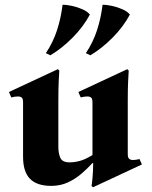

<svg xmlns="http://www.w3.org/2000/svg" viewBox="-20 -775 647 816"><path d="M573 -99 583 -76 375 21 369 15Q371 6 373.5 -23Q376 -52 376 -82H373Q353 -60 327 -37.5Q301 -15 269 0Q237 15 198 15Q137 15 107.5 -15Q78 -45 78 -109V-340Q78 -355 72.5 -360Q67 -365 56 -365Q44 -365 28 -361L18 -384L226 -481L232 -475Q231 -460 229.5 -428.5Q228 -397 228 -349V-151Q228 -123 236.5 -104Q245 -85 276 -85Q296 -85 319 -91Q342 -97 373 -116V-340Q373 -355 367.5 -360Q362 -365 351 -365Q339 -365 323 -361L313 -384L521 -481L527 -475Q526 -460 524.5 -428.5Q523 -397 523 -349V-120Q523 -105 529 -100Q535 -95 545 -95Q557 -95 573 -99ZM246 -755Q262 -755 285.5 -750Q309 -745 330.5 -735.5Q352 -726 362 -713Q334 -661 288.5 -615Q243 -569 194 -540L175 -549Q206 -596 222.5 -647Q239 -698 246 -755ZM416 -755Q432 -755 455.5 -750Q479 -745 500.5 -735.5Q522 -726 532 -713Q504 -661 458.5 -615Q413 -569 364 -540L345 -549Q376 -596 392.5 -647Q409 -698 416 -755Z"/></svg>

Font: Bona Nova SC
Style: Bold
Weight: 700
Designer: Mateusz Machalski
Foundry: Capitalics
Version: Version 4.001; ttfautohint (v1.8.4.7-5d5b)